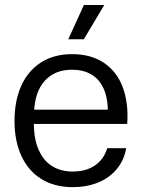

<svg xmlns="http://www.w3.org/2000/svg" viewBox="-20 -754 614 783"><path d="M39.2 -260.3Q39.2 -343.3 66.9 -404.6Q94.7 -465.8 147.4 -499.5Q200.2 -533.2 273.8 -533.2Q351.5 -533.2 404.3 -497.4Q457.2 -461.7 480.9 -397.3Q504.7 -332.8 498.8 -248.7H118Q118.7 -184.5 138.5 -140.9Q158.3 -97.3 193.5 -75.9Q228.7 -54.5 276.7 -54.5Q332 -54.5 368.1 -80Q404.2 -105.5 417.2 -149.5H494.7Q486 -100.5 456.1 -64.4Q426.2 -28.3 379.7 -9.6Q333.3 9.2 276.7 9.2Q202 9.2 148.6 -24.1Q95.2 -57.3 67.2 -118.2Q39.2 -179 39.2 -260.3ZM110.3 -306.8H428.7L420 -293.5Q420.3 -353.8 402.4 -392.9Q384.5 -432 351.8 -450.8Q319 -469.7 273.8 -469.7Q203.8 -469.7 162.8 -424.8Q121.8 -379.8 118.8 -295ZM322.2 -733.6H405.2L321.8 -593.9H258.5Z"/></svg>

Font: Mona Sans VF XLt
Style: Regular
Weight: 200
Designer: Deni Anggara
Foundry: GitHub
Version: Version 2.000;Glyphs 3.2.3 (3260)